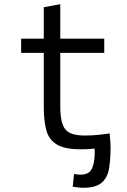

<svg xmlns="http://www.w3.org/2000/svg" viewBox="-20 -701 600 908"><path d="M374 187Q360 187 345.5 185Q331 183 324 182L330 122Q333 123 345 124Q357 125 361 125Q402 125 415 96Q428 67 428 18Q428 14 428 11Q428 8 426 1Q411 4 395 4.5Q379 5 361 5Q285 5 247.5 -18.5Q210 -42 198.5 -87Q187 -132 187 -196V-451H80V-518H187V-667L265 -681V-518H473V-451H265V-200Q265 -145 275.5 -114.5Q286 -84 311.5 -72Q337 -60 380 -60Q421 -60 457 -64.5Q493 -69 498 -70Q499 -68 500 -54.5Q501 -41 502 -26.5Q503 -12 503 -7Q503 51 496 94.5Q489 138 461.5 162.5Q434 187 374 187Z"/></svg>

Font: Ubuntu Sans Mono
Style: Regular
Weight: 400
Monospace: yes
Designer: Dalton Maag Ltd
Foundry: Dalton Maag Ltd
Version: Version 1.006